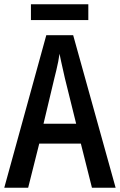

<svg xmlns="http://www.w3.org/2000/svg" viewBox="-20 -880 562 900"><path d="M411 0 359 -207H164L112 0H0L197 -715H323L522 0ZM284 -514Q280 -532 275.5 -552Q271 -572 266.5 -592Q262 -612 259 -628Q257 -612 253 -591.5Q249 -571 244 -550.5Q239 -530 235 -514L184 -300H337ZM394 -860V-786H125V-860Z"/></svg>

Font: Noto Sans Bengali Condensed Medium
Style: Regular
Weight: 500
Width: 3
Designer: Jelle Bosma - Monotype Design Team
Foundry: Monotype Imaging Inc.
Version: Version 2.003